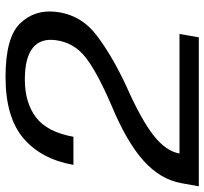

<svg xmlns="http://www.w3.org/2000/svg" viewBox="-55 -678 720 676"><g transform="rotate(-90 305.0 -340.0)"><path d="M-13 0 -2 -61Q11 -135 77 -194.5Q143 -254 273 -308Q391 -359 442 -399.5Q493 -440 501.5 -503Q509 -557 474.2 -584.8Q439.5 -612.5 363 -612.5Q281.5 -612.5 229.8 -573.2Q178 -534 161.5 -441.5H62.5Q82.5 -555 156.5 -617.8Q230.5 -680.5 372 -680.5Q510.5 -680.5 560 -629.8Q609.5 -579 601.5 -505Q592 -415.5 518.5 -359.8Q445 -304 338 -254.5Q221 -202.5 166 -159.2Q111 -116 102.5 -68H523.5L511.5 0Z"/></g></svg>

Font: Anybody ExtraExpanded Regular
Style: Italic
Weight: 400
Width: 8
Italic angle: -10°
Designer: Tyler Finck
Foundry: Etcetera Type Company
Version: Version 1.010; ttfautohint (v1.8.3) -l 8 -r 50 -G 200 -x 14 